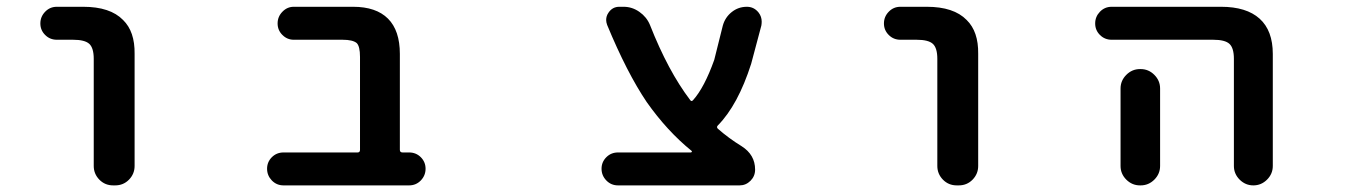

<svg xmlns="http://www.w3.org/2000/svg" viewBox="-20 -568 4040 569"><path d="M315.4 -18.6Q291 -18.6 274.4 -35.6Q257.8 -52.7 257.8 -76.2V-393.6Q257.8 -425.8 244.6 -438Q231.4 -450.2 196.3 -450.2H148.4Q127.9 -450.2 113.8 -464.4Q99.6 -478.5 99.6 -498.5Q99.6 -518.6 113.8 -533.2Q127.9 -547.9 148.4 -547.9H226.6Q306.6 -547.9 344.7 -508.8Q379.9 -474.6 378.9 -408.2V-76.2Q378.9 -52.7 362.3 -35.6Q345.7 -18.6 321.3 -18.6Z M820.3 -18.6Q799.8 -18.6 785.6 -33.2Q771.5 -47.9 771.5 -67.9Q771.5 -87.9 785.6 -102.1Q799.8 -116.2 820.3 -116.2H1040Q1046.9 -116.2 1046.9 -124V-399.4Q1046.9 -430.7 1037.1 -440.4Q1025.4 -450.2 995.1 -450.2H850.6Q831.1 -450.2 816.9 -464.4Q802.7 -478.5 802.7 -498.5Q802.7 -518.6 816.9 -533.2Q831.1 -547.9 850.6 -547.9H1026.4Q1094.7 -547.9 1129.9 -512.7Q1165 -477.5 1165 -408.2V-124Q1165 -116.2 1172.9 -116.2H1192.4Q1212.9 -116.2 1227.1 -102.1Q1241.2 -87.9 1241.2 -67.9Q1241.2 -47.9 1227.1 -33.2Q1212.9 -18.6 1192.4 -18.6Z M1811.5 -18.6Q1791 -18.6 1776.9 -33.2Q1762.7 -47.9 1762.7 -67.9Q1762.7 -87.9 1776.9 -102.1Q1791 -116.2 1811.5 -116.2H2027.3Q2029.3 -116.2 2030.3 -118.2Q2031.2 -120.1 2029.3 -121.1Q1957 -179.7 1896.5 -265.6Q1837.9 -352.5 1779.3 -494.1Q1776.4 -502 1776.4 -508.8Q1776.4 -520.5 1783.2 -530.3Q1794.9 -547.9 1815.4 -547.9H1828.1Q1853.5 -547.9 1875 -532.7Q1896.5 -517.6 1906.2 -494.1Q1960 -357.4 2025.4 -271.5Q2029.3 -265.6 2034.2 -271.5Q2067.4 -308.6 2096.7 -390.6L2122.1 -492.2Q2128.9 -516.6 2148.4 -532.2Q2168 -547.9 2193.4 -547.9Q2214.8 -547.9 2228.5 -530.3Q2237.3 -518.6 2237.3 -503.9Q2237.3 -498 2236.3 -492.2L2206.1 -378.9Q2167 -256.8 2107.4 -196.3Q2102.5 -191.4 2107.4 -186.5Q2139.6 -158.2 2177.7 -134.8Q2217.8 -109.4 2217.8 -65.4Q2217.8 -45.9 2204.1 -32.2Q2190.4 -18.6 2171.9 -18.6Z M2815.4 -18.6Q2791 -18.6 2774.4 -35.6Q2757.8 -52.7 2757.8 -76.2V-393.6Q2757.8 -425.8 2744.6 -438Q2731.4 -450.2 2696.3 -450.2H2648.4Q2627.9 -450.2 2613.8 -464.4Q2599.6 -478.5 2599.6 -498.5Q2599.6 -518.6 2613.8 -533.2Q2627.9 -547.9 2648.4 -547.9H2726.6Q2806.6 -547.9 2844.7 -508.8Q2879.9 -474.6 2878.9 -408.2V-76.2Q2878.9 -52.7 2862.3 -35.6Q2845.7 -18.6 2821.3 -18.6Z M3636.7 -76.2V-393.6Q3636.7 -425.8 3623.5 -438Q3610.4 -450.2 3575.2 -450.2H3274.4Q3253.9 -450.2 3239.7 -464.4Q3225.6 -478.5 3225.6 -498.5Q3225.6 -518.6 3239.7 -533.2Q3253.9 -547.9 3274.4 -547.9H3598.6Q3673.8 -547.9 3712.9 -512.7Q3752 -477.5 3752 -408.2V-76.2Q3752 -52.7 3734.9 -35.6Q3717.8 -18.6 3694.3 -18.6Q3670.9 -18.6 3653.8 -35.6Q3636.7 -52.7 3636.7 -76.2ZM3358.4 -18.6Q3335 -18.6 3317.9 -35.6Q3300.8 -52.7 3300.8 -76.2V-305.7Q3300.8 -329.1 3317.9 -346.2Q3335 -363.3 3358.4 -363.3H3360.4Q3383.8 -363.3 3400.9 -346.2Q3418 -329.1 3418 -305.7V-76.2Q3418 -52.7 3400.9 -35.6Q3383.8 -18.6 3360.4 -18.6Z"/></svg>

Font: Rounded Mgen+ 1m medium
Style: Regular
Weight: 500
Designer: [Source Han Sans]
Ryoko NISHIZUKA  (kana & ideographs); Paul D. Hunt (Latin, Greek & Cyrillic); Wenlong ZHANG  (bopomofo
Version: Version 1.059.20150602